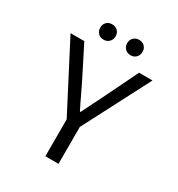

<svg xmlns="http://www.w3.org/2000/svg" viewBox="-192 -941 983 1063"><g transform="rotate(30 300.0 -409.0)"><path d="M165 -769Q165 -791 178.5 -804.5Q192 -818 214 -818Q235 -818 249 -804.5Q263 -791 263 -769Q263 -748 249 -734Q235 -720 214 -720Q192 -720 178.5 -734Q165 -748 165 -769ZM337 -769Q337 -791 351 -804.5Q365 -818 386 -818Q408 -818 421.5 -804.5Q435 -791 435 -769Q435 -748 421.5 -734Q408 -720 386 -720Q365 -720 351 -734Q337 -748 337 -769ZM258 -236 38 -660H126L225 -464L258 -396Q280 -349 300 -310H304L381 -465L476 -660H562L342 -236V0H258Z"/></g></svg>

Font: Office Code Pro
Style: Regular
Weight: 400
Designer: Nathan Rutzky & Paul D. Hunt
Foundry: Adobe Systems Incorporated
Version: Version 1.004